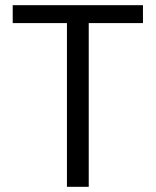

<svg xmlns="http://www.w3.org/2000/svg" viewBox="-20 -720 600 740"><path d="M238 0V-631H29V-700H531V-631H322V0Z"/></svg>

Font: Rethink Sans
Style: Regular
Weight: 400
Designer: The Rethink Sans project authors (Hans Thiessen). DM Sans designed by Colophon Foundry.
Foundry: Rethink Communications LLC
Version: Version 1.001